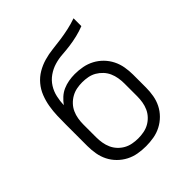

<svg xmlns="http://www.w3.org/2000/svg" viewBox="-203 -867 1006 1006"><g transform="rotate(-45 300.0 -363.5)"><path d="M300 8Q271 8 242 3Q213 -2 187 -15.5Q161 -29 140 -50Q119 -71 106 -97Q93 -123 88 -152Q83 -181 83 -210V-306Q83 -322 83 -338Q83 -354 83 -370Q83 -402 84 -434.5Q85 -467 90.5 -499.5Q96 -532 108 -562.5Q120 -593 141 -618Q162 -643 190 -659.5Q218 -676 249.5 -685Q281 -694 313.5 -697.5Q346 -701 378 -705.5Q410 -710 442 -717Q474 -724 505 -735V-677Q477 -666 448 -659Q419 -652 389.5 -648Q360 -644 330 -642Q300 -640 271.5 -631.5Q243 -623 218 -605.5Q193 -588 177 -562.5Q161 -537 154.5 -507.5Q148 -478 147 -449Q160 -467 177 -482.5Q194 -498 214.5 -507Q235 -516 257.5 -520Q280 -524 303 -524Q332 -524 360.5 -518.5Q389 -513 414.5 -499.5Q440 -486 460.5 -465Q481 -444 494 -418Q507 -392 512 -363Q517 -334 517 -306V-210Q517 -181 512 -152Q507 -123 494 -97Q481 -71 460 -50Q439 -29 413 -15.5Q387 -2 358 3Q329 8 300 8ZM300 -50Q321 -50 342 -54Q363 -58 381 -68Q399 -78 413.5 -93.5Q428 -109 436.5 -128Q445 -147 448.5 -168Q452 -189 452 -210V-306Q452 -326 448.5 -347Q445 -368 436.5 -387Q428 -406 413.5 -421.5Q399 -437 381 -447.5Q363 -458 342 -462Q321 -466 300 -466Q279 -466 258.5 -462Q238 -458 219.5 -447.5Q201 -437 186.5 -421.5Q172 -406 163.5 -387Q155 -368 151.5 -347Q148 -326 148 -306V-210Q148 -189 151.5 -168Q155 -147 163.5 -128Q172 -109 186.5 -93.5Q201 -78 219 -68Q237 -58 258 -54Q279 -50 300 -50Z"/></g></svg>

Font: Iosevka Curly Light Extended
Style: Regular
Weight: 300
Width: 7
Monospace: yes
Designer: Belleve Invis
Foundry: Belleve Invis
Version: Version 11.1.0; ttfautohint (v1.8.3)